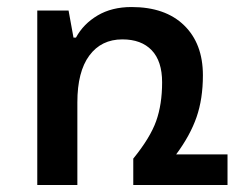

<svg xmlns="http://www.w3.org/2000/svg" viewBox="-20 -526 686 546"><path d="M627 -87V0H359V-75Q407 -134 424 -181.5Q441 -229 441 -292Q441 -352 411.5 -383Q382 -414 328 -414Q268 -414 234 -368Q200 -322 200 -235V0H86V-496H175L189 -419H196Q217 -458 257.5 -482Q298 -506 354 -506Q450 -506 503.5 -454Q557 -402 557 -312Q557 -245 539 -193Q521 -141 481 -87Z"/></svg>

Font: Noto Sans Armenian Medium
Style: Regular
Weight: 500
Designer: Monotype Design team
Foundry: Monotype Imaging Inc.
Version: Version 1.000